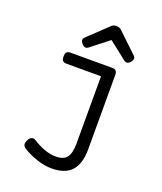

<svg xmlns="http://www.w3.org/2000/svg" viewBox="-158 -784 917 1085"><g transform="rotate(20 300.0 -241.0)"><path d="M381.8 -671.9 501.5 -558.1Q509.3 -550.8 509.3 -542Q509.3 -531.7 498 -519Q487.8 -507.3 476.6 -507.3Q468.8 -507.3 461.4 -513.2L353.5 -597.7L245.6 -513.2Q238.3 -507.3 230.5 -507.3Q219.2 -507.3 209 -519Q197.8 -531.7 197.8 -542Q197.8 -550.8 205.6 -558.1L325.2 -671.9Q335.9 -681.6 353.5 -681.6Q371.1 -681.6 381.8 -671.9ZM440.9 -418V27.8Q440.9 113.8 402.6 157Q364.3 200.2 281.2 200.2Q240.7 200.2 193.8 184.8Q147 169.4 108.9 145.5Q92.8 135.7 92.8 120.1Q92.8 110.8 99.1 98.1Q110.8 75.7 127.4 75.7Q135.7 75.7 142.6 80.6Q176.3 102.5 212.4 115.7Q248.5 128.9 281.2 128.9Q329.1 128.9 348.4 103Q367.7 77.1 367.7 21.5V-384.8H161.1Q144.5 -384.8 137.5 -392.3Q130.4 -399.9 130.4 -418Q130.4 -436 137.5 -443.6Q144.5 -451.2 161.1 -451.2H410.2Q426.8 -451.2 433.8 -443.6Q440.9 -436 440.9 -418Z"/></g></svg>

Font: Courier Prime
Style: Regular
Weight: 400
Designer: Alan Dague-Greene, Quote-Unquote Apps
Foundry: Quote-Unquote Apps
Version: Version 3.018